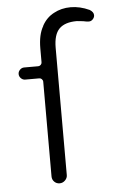

<svg xmlns="http://www.w3.org/2000/svg" viewBox="-52 -762 467 789"><g transform="rotate(-5 181.5 -367.5)"><path d="M116 -446Q116 -446 58 -446Q48 -446 40.5 -453.5Q33 -461 33 -471Q33 -481 40.5 -488.5Q48 -496 58 -496H116Q122 -496 126.5 -500.5Q131 -505 131 -511V-568Q131 -625 151 -659Q151 -660 151 -660Q169 -693 200 -709Q231 -726 269.5 -726Q308 -726 347 -708Q363 -698 363 -685Q363 -676 356 -668.5Q349 -661 340 -661Q331 -661 325.5 -662.5Q320 -664 305.5 -665.5Q291 -667 290 -667Q241 -667 217.5 -643.5Q194 -620 194 -565V-40Q194 -28 184.5 -18.5Q175 -9 162 -9Q149 -9 140 -18Q131 -27 131 -40V-431Q131 -437 126 -442Q122 -446 116 -446Z"/></g></svg>

Font: Kurewa Gothic CJK TC Regular
Style: Regular
Weight: 400
Designer: Max Yao
Foundry: Max-Everyday
Version: Version 1.071; ttfautohint (v1.8.3)